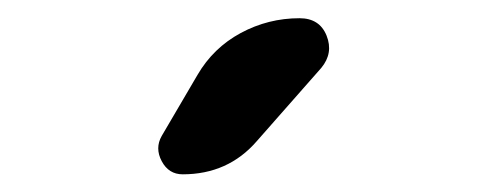

<svg xmlns="http://www.w3.org/2000/svg" viewBox="-20 -785 540 215"><path d="M184.6 -589.8Q168.9 -589.8 161.1 -604.5Q153.3 -619.1 161.1 -632.8L201.2 -701.2Q218.8 -731.4 249.5 -748Q280.3 -764.6 315.4 -764.6Q337.9 -764.6 345.7 -745.1Q353.5 -725.6 339.8 -709L267.6 -627Q235.4 -589.8 184.6 -589.8Z"/></svg>

Font: Rounded-X Mgen+ 2m medium
Style: Regular
Weight: 500
Designer: [Source Han Sans]
Ryoko NISHIZUKA  (kana & ideographs); Paul D. Hunt (Latin, Greek & Cyrillic); Wenlong ZHANG  (bopomofo
Version: Version 1.059.20150602